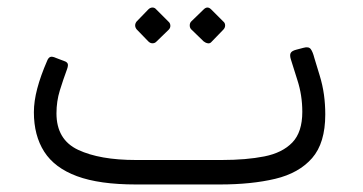

<svg xmlns="http://www.w3.org/2000/svg" viewBox="-20 -490 964 510"><path d="M341 0Q244 0 184.5 -22Q125 -44 97.5 -87Q70 -130 70 -192Q70 -221 79 -255Q88 -289 105 -328Q108 -336 113 -338.5Q118 -341 129 -336L150 -328Q157 -326 159.5 -321.5Q162 -317 158 -306Q148 -279 139 -250Q130 -221 130 -189Q130 -119 187.5 -92Q245 -65 341 -65H569Q634 -65 682 -74.5Q730 -84 756.5 -111.5Q783 -139 783 -193Q783 -237 770 -277L753 -331Q749 -343 752 -349Q755 -355 767 -358L786 -363Q800 -367 805.5 -359.5Q811 -352 815 -336L829 -290Q837 -264 840.5 -238.5Q844 -213 844 -186Q844 -110 809 -70Q774 -30 711 -15Q648 0 564 0ZM395 -379Q391 -375 385 -375Q379 -375 374 -380L343 -412Q339 -417 339 -422.5Q339 -428 343 -433L374 -465Q379 -470 385 -470Q391 -470 395 -465L427 -433Q432 -429 432.5 -422.5Q433 -416 428 -411ZM542 -379Q538 -374 532 -375Q526 -376 521 -380L488 -412Q484 -416 484 -422.5Q484 -429 488 -433L521 -465Q526 -470 531 -470Q536 -470 541 -465L573 -433Q578 -429 578 -422.5Q578 -416 573 -411Z"/></svg>

Font: Rubik Light
Style: Italic
Weight: 300
Italic angle: -12°
Designer: Hubert and Fischer
Foundry: Hubert and Fischer
Version: Version 2.300;gftools[0.9.30]